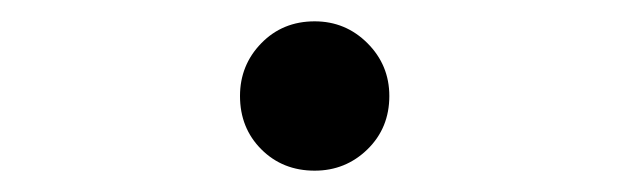

<svg xmlns="http://www.w3.org/2000/svg" viewBox="-20 -345 590 180"><path d="M275 -185Q245 -185 225 -205Q205 -225 205 -255Q205 -284 225 -304.5Q245 -325 275 -325Q304 -325 324.5 -304.5Q345 -284 345 -255Q345 -225 324.5 -205Q304 -185 275 -185Z"/></svg>

Font: Winky Sans
Style: Regular
Weight: 400
Designer: Simon Atzbach
Foundry: typofactur
Version: Version 1.205